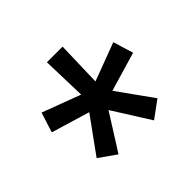

<svg xmlns="http://www.w3.org/2000/svg" viewBox="-106 -844 681 681"><g transform="rotate(-45 234.0 -503.5)"><path d="M200.7 -543.9 195.8 -710.9H274.4L269.5 -541L412.6 -594.7L436 -518.6L288.6 -475.1L382.8 -343.3L318.8 -296.4L230.5 -436.5L144.5 -300.3L80.1 -345.7L176.8 -479.5L32.2 -522.9L56.2 -598.1Z"/></g></svg>

Font: Battambang
Style: Regular
Weight: 400
Designer: Danh Hong
Version: Version 8.002; ttfautohint (v1.8.3)